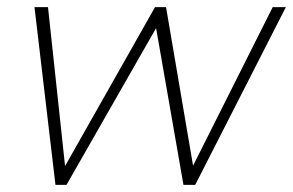

<svg xmlns="http://www.w3.org/2000/svg" viewBox="-20 -520 824 540"><path d="M167 0H136L77 -500H115L163 -53L416 -500H447L523 -54L747 -500H784L529 0H496L419 -441Z"/></svg>

Font: Albert Sans ExtraLight
Style: Italic
Weight: 250
Italic angle: -11.25°
Designer: Andreas Rasmussen
Foundry: a.Foundry
Version: Version 1.025